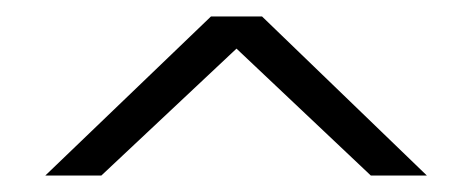

<svg xmlns="http://www.w3.org/2000/svg" viewBox="-20 -393 573 233"><path d="M35 -180H103L267 -334L430 -180H498L298 -373H236Z"/></svg>

Font: Cinzel Eorzea
Style: Regular
Weight: 500
Designer: Natanael Gama
Version: Version 2.000